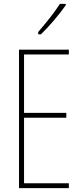

<svg xmlns="http://www.w3.org/2000/svg" viewBox="-20 -970 423 990"><path d="M319 -943V-950H289C255 -898 222 -858 177 -805V-793H191C230 -830 285 -894 319 -943ZM335 0V-25H104V-363H322V-388H104V-689H335V-714H78V0Z"/></svg>

Font: Noto Sans Bengali ExtraCondensed Thin
Style: Regular
Weight: 100
Width: 2
Designer: Joana Ranito - Universal Thirst; Jelle Bosma - Monotype Design Team
Foundry: Universal Thirst ehf.
Version: Version 3.000